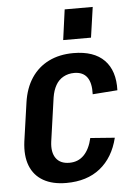

<svg xmlns="http://www.w3.org/2000/svg" viewBox="-53 -782 586 832"><g transform="rotate(-5 239.5 -366.0)"><path d="M202 9Q142 9 102 -14Q62 -37 45 -80.5Q28 -124 36 -186L60 -354Q69 -416 98 -459.5Q127 -503 173.5 -526Q220 -549 281 -549Q370 -549 415 -503Q460 -457 457 -372L349 -364Q351 -413 333 -438Q315 -463 277 -463Q251 -463 230 -451.5Q209 -440 196.5 -418Q184 -396 179 -365L152 -175Q146 -129 164.5 -103Q183 -77 223 -77Q261 -77 286 -102.5Q311 -128 322 -176L428 -168Q407 -83 349.5 -37Q292 9 202 9ZM382 -741 363 -609H242L260 -741Z"/></g></svg>

Font: Pathway Extreme Condensed SemiBold
Style: Italic
Weight: 600
Width: 3
Italic angle: -8°
Version: Version 1.001;gftools[0.9.26]